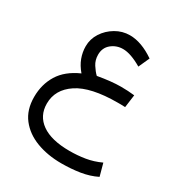

<svg xmlns="http://www.w3.org/2000/svg" viewBox="-190 -625 1018 1086"><g transform="rotate(30 319.0 -82.0)"><path d="M472.7 -362.8Q399.4 -405.8 349.1 -405.8Q306.2 -405.8 273.9 -379.4Q241.7 -353 241.7 -307.6Q241.7 -272.5 259.5 -244.6Q277.3 -216.8 295.4 -199.7Q383.8 -215.3 445.3 -215.3Q468.3 -215.3 490.2 -214.1Q512.2 -212.9 533.7 -210.4L522.5 -127Q506.3 -127.9 494.1 -127.9Q481.9 -127.9 474.1 -127.9Q298.8 -127.9 213.9 -71.5Q128.9 -15.1 128.9 76.7Q128.9 156.2 191.7 200.7Q254.4 245.1 374 245.1Q424.8 245.1 474.6 237.1Q524.4 229 572.8 206.5L594.7 287.1Q546.4 311 488.8 320.1Q431.2 329.1 368.7 329.1Q279.3 329.1 206.5 301.8Q133.8 274.4 90.8 219.2Q47.9 164.1 47.9 80.1Q47.9 -2 87.2 -65.9Q126.5 -129.9 213.4 -168.5Q184.1 -202.6 170.7 -239Q157.2 -275.4 157.2 -314Q157.2 -361.3 183.3 -401.9Q209.5 -442.4 252.2 -467.5Q294.9 -492.7 344.2 -492.7Q419.4 -492.7 504.9 -434.1Z"/></g></svg>

Font: Vazir FD-WOL-UI
Style: Regular-FD-WOL-UI
Weight: 400
Designer: Saber Rastikerdar
Foundry: Saber Rastikerdar
Version: Version 30.1.0